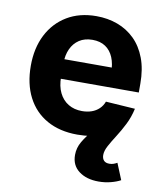

<svg xmlns="http://www.w3.org/2000/svg" viewBox="-85 -622 766 901"><g transform="rotate(10 298.0 -171.5)"><path d="M309.2 10.5Q225.3 10.5 164.4 -23.6Q103.5 -57.7 71 -120.8Q38.5 -183.9 38.5 -270.3Q38.5 -354.6 70.9 -418.1Q103.4 -481.6 162.6 -517.2Q221.8 -552.7 302 -552.7Q356.2 -552.7 403 -535.5Q449.8 -518.3 485 -483.7Q520.1 -449.2 539.7 -397.3Q559.4 -345.3 559.4 -275.6V-234.2H98.6V-327.5H486.1L415.6 -303.1Q415.6 -344.9 402.9 -375.5Q390.2 -406.2 365.2 -423.1Q340.2 -440 303.1 -440Q266 -440 240.2 -423Q214.5 -406 201 -376.5Q187.5 -347.1 187.5 -309V-243Q187.5 -198.8 203 -167.3Q218.5 -135.7 246.5 -118.9Q274.5 -102.1 311.5 -102.1Q336.6 -102.1 357.2 -109.3Q377.7 -116.5 392.6 -130.7Q407.4 -144.8 415 -165.2L554.7 -155.9Q544 -105.5 511.7 -68Q479.3 -30.6 428 -10Q376.7 10.5 309.2 10.5ZM445.4 210Q387.7 210 351.6 182.7Q315.5 155.5 315.5 106.2Q315.5 72.1 332.9 42.5Q350.3 12.9 377.5 -18.8L554.7 -155.9Q545.7 -114.6 527.9 -79.4Q510.2 -44.2 491.2 -14.8Q472.3 14.6 459.1 39.1Q445.9 63.5 445.9 83.3Q445.9 99.9 454.6 109.4Q463.3 118.9 480.8 118.9Q491.6 118.9 500.5 115.9Q509.5 112.8 517.9 107.9L549.6 185.3Q531.2 195.6 503.3 202.8Q475.5 210 445.4 210Z"/></g></svg>

Font: Inter
Style: Regular
Weight: 400
Designer: Rasmus Andersson
Foundry: rsms
Version: Version 4.000;git-8c9346024